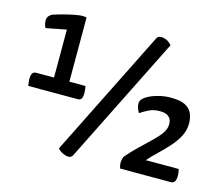

<svg xmlns="http://www.w3.org/2000/svg" viewBox="-102 -845 1150 990"><g transform="rotate(15 473.5 -350.0)"><path d="M45 -289Q43 -300 42 -309Q41 -318 41 -324Q41 -344 46.5 -354.5Q52 -365 68 -365H162V-621L54 -600Q49 -608 46.5 -618Q44 -628 44 -638Q44 -653 51.5 -662Q59 -671 70 -676Q94 -684 124.5 -692Q155 -700 181.5 -705Q208 -710 219 -710Q224 -710 232 -709.5Q240 -709 244 -707V-365H330Q332 -356 333 -346.5Q334 -337 334 -329Q334 -308 328.5 -298.5Q323 -289 309 -289ZM338 10Q326 10 309.5 2.5Q293 -5 281 -19L616 -691Q619 -699 625 -704.5Q631 -710 644 -710Q657 -710 671.5 -703.5Q686 -697 699 -681L362 -5Q360 0 354 5Q348 10 338 10ZM613 0Q610 -8 608.5 -14.5Q607 -21 607 -27Q607 -39 609.5 -50Q612 -61 619 -69Q650 -104 681 -133.5Q712 -163 738.5 -188.5Q765 -214 781.5 -237.5Q798 -261 798 -286Q798 -301 792.5 -312.5Q787 -324 773.5 -331.5Q760 -339 734 -339Q702 -339 677.5 -327Q653 -315 632 -301Q623 -318 620 -328.5Q617 -339 617 -350Q617 -369 640.5 -385Q664 -401 700 -411Q736 -421 771 -421Q820 -421 847 -408Q874 -395 885 -370.5Q896 -346 896 -315Q896 -279 879 -247Q862 -215 835.5 -185.5Q809 -156 780.5 -129Q752 -102 729 -76H905Q910 -55 910 -41Q910 0 884 0Z"/></g></svg>

Font: Yanone Kaffeesatz ExtraLight
Style: Regular
Weight: 400
Version: Version 2.003